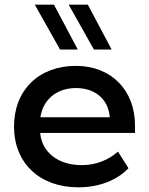

<svg xmlns="http://www.w3.org/2000/svg" viewBox="-20 -792 638 822"><path d="M313 -580 211 -772H129L237 -580ZM458 -580 356 -772H274L382 -580ZM40 -250C40 -94 150 10 315 10C407 10 483 -22 530 -72L485 -143C446 -108 392 -85 330 -85C229 -85 159 -140 152 -223H558V-255C558 -406 456 -510 305 -510C146 -510 40 -406 40 -250ZM153 -290C164 -366 223 -415 305 -415C388 -415 444 -367 450 -290Z"/></svg>

Font: Gully Medium
Style: Regular
Weight: 500
Designer: jaikishan Patel
Foundry: MagicType
Version: Version 1.000;Glyphs 3.2 (3242)